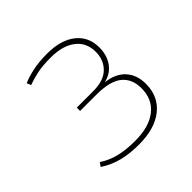

<svg xmlns="http://www.w3.org/2000/svg" viewBox="-120 -873 613 613"><g transform="rotate(-45 187.0 -566.5)"><path d="M37 -396 46 -409Q72 -392 102.5 -384.5Q133 -377 174 -377Q237 -377 272 -404.5Q307 -432 307 -482Q307 -524 279.5 -546.5Q252 -569 190 -569H117V-584H191Q239 -584 262.5 -607.5Q286 -631 286 -667Q286 -709 255.5 -732.5Q225 -756 171 -756Q133 -756 108.5 -750.5Q84 -745 65 -738L59 -752Q76 -760 104.5 -766.5Q133 -773 172 -773Q234 -773 269 -745Q304 -717 304 -669Q304 -634 286.5 -609.5Q269 -585 237 -578Q281 -573 304 -547.5Q327 -522 327 -482Q327 -425 286.5 -392.5Q246 -360 174 -360Q132 -360 99 -368.5Q66 -377 37 -396Z"/></g></svg>

Font: Georama Thin
Style: Regular
Weight: 100
Designer: Jean-Baptiste Levee
Foundry: Production Type
Version: Version 1.000